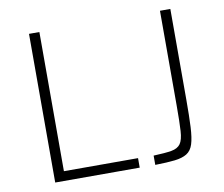

<svg xmlns="http://www.w3.org/2000/svg" viewBox="-76 -781 1021 875"><g transform="rotate(-10 434.0 -344.0)"><path d="M111 0V-688H159V-44H502V0ZM574 0V-43Q628 -45 657 -50Q686 -55 699 -73Q712 -91 714.5 -132.5Q717 -174 717 -248V-688H765V-268Q765 -192 762.5 -142Q760 -92 751 -63.5Q742 -35 721 -22Q700 -9 665 -5Q630 -1 574 0Z"/></g></svg>

Font: Saira Thin ExtraLight
Style: Regular
Weight: 250
Version: Version 1.101